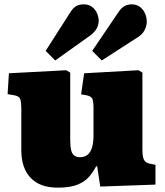

<svg xmlns="http://www.w3.org/2000/svg" viewBox="-20 -849 757 883"><path d="M246 14Q163 14 120.5 -31.5Q78 -77 78 -158V-350Q78 -377 73.5 -392Q69 -407 45 -411L15 -416L21 -512L284 -526L303 -515V-205Q303 -175 307.5 -157.5Q312 -140 322.5 -133Q333 -126 348 -126Q369 -126 382.5 -137Q396 -148 403 -170Q410 -192 410 -226V-351Q410 -387 403.5 -397Q397 -407 377 -411L353 -415L367 -512L617 -526L635 -515V-161Q635 -128 642 -114.5Q649 -101 666 -97L695 -91V0L441 9L427 -84H422Q409 -59 390 -36.5Q371 -14 337 0Q303 14 246 14ZM448 -571 404 -615 526 -795Q540 -815 554.5 -822Q569 -829 585 -829Q609 -829 624.5 -816.5Q640 -804 647.5 -786Q655 -768 655 -750Q655 -731 645.5 -711.5Q636 -692 614 -678ZM234 -571 190 -615 305 -795Q318 -815 332.5 -822Q347 -829 365 -829Q389 -829 404.5 -816.5Q420 -804 427 -786Q434 -768 434 -753Q434 -737 425 -719Q416 -701 394 -685Z"/></svg>

Font: Literata 18pt Black
Style: Regular
Weight: 900
Designer: Latin by Veronika Burian and Jose Scaglione. Greek by Irene Vlachou. Cyrillic by Vera Evstafieva.
Foundry: TypeTogether
Version: Version 3.103;gftools[0.9.29]